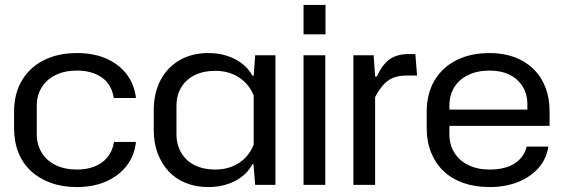

<svg xmlns="http://www.w3.org/2000/svg" viewBox="-20 -749 2283 778"><path d="M291 9Q233 9 186 -8Q139 -25 105.5 -56Q72 -87 54.5 -131Q37 -175 37 -230V-296Q37 -369 68.5 -422.5Q100 -476 157.5 -505Q215 -534 292 -534Q360 -534 411 -511.5Q462 -489 493 -448.5Q524 -408 531 -352H441Q432 -408 392 -435.5Q352 -463 292 -463Q242 -463 205.5 -445Q169 -427 149 -395Q129 -363 129 -320V-205Q129 -163 149 -130.5Q169 -98 205.5 -80Q242 -62 292 -62Q332 -62 363.5 -74.5Q395 -87 415.5 -112Q436 -137 442 -174H531Q525 -118 493 -77Q461 -36 409.5 -13.5Q358 9 291 9Z M825 9Q774 9 733 -7.5Q692 -24 663.5 -54.5Q635 -85 619 -127.5Q603 -170 603 -221V-302Q603 -372 630.5 -424Q658 -476 707.5 -505Q757 -534 825 -534Q884 -534 932 -509.5Q980 -485 1003 -442H1008L1014 -525H1096V0H1014L1007 -84H1003Q980 -40 932 -15.5Q884 9 825 9ZM852 -62Q907 -62 948 -88.5Q989 -115 1008 -163V-362Q989 -409 948 -435.5Q907 -462 852 -462Q805 -462 770 -445Q735 -428 715 -396Q695 -364 695 -318V-206Q695 -162 715 -129Q735 -96 770 -79Q805 -62 852 -62Z M1210 0V-525H1298V0ZM1210 -610V-729H1299V-610Z M1412 0V-525H1494L1500 -439H1507Q1528 -486 1558 -508Q1588 -530 1636 -530H1663L1670 -443H1630Q1597 -443 1574 -434Q1551 -425 1534 -406Q1517 -387 1500 -356V0Z M1964 9Q1905 9 1858 -7.5Q1811 -24 1778 -55Q1745 -86 1727 -130.5Q1709 -175 1709 -230V-296Q1709 -369 1740.5 -422.5Q1772 -476 1829.5 -505Q1887 -534 1964 -534Q2020 -534 2064.5 -517.5Q2109 -501 2141 -470Q2173 -439 2190 -395.5Q2207 -352 2207 -299V-239H1787V-305H2130L2117 -287V-325Q2117 -367 2098 -398Q2079 -429 2045 -446Q2011 -463 1964 -463Q1914 -463 1877 -445Q1840 -427 1820.5 -395Q1801 -363 1801 -320V-205Q1801 -163 1821 -130.5Q1841 -98 1878 -80Q1915 -62 1964 -62Q2027 -62 2065 -86.5Q2103 -111 2114 -155H2202Q2194 -103 2160.5 -66.5Q2127 -30 2076.5 -10.5Q2026 9 1964 9Z"/></svg>

Font: Hubot Sans Condensed ExtraLight
Style: Regular
Weight: 400
Version: Version 2.000